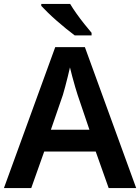

<svg xmlns="http://www.w3.org/2000/svg" viewBox="-20 -957 714 977"><path d="M533 0 467 -186H205L139 0H0L261 -717H412L673 0ZM375 -474Q371 -486 363 -513Q355 -540 347.5 -568.5Q340 -597 336 -614Q331 -592 324.5 -565.5Q318 -539 311.5 -515Q305 -491 300 -474L239 -297H435ZM337 -937Q350 -915 369.5 -887.5Q389 -860 409.5 -834.5Q430 -809 446 -790V-777H360Q341 -791 317 -810.5Q293 -830 268.5 -851.5Q244 -873 223.5 -893Q203 -913 190 -927V-937Z"/></svg>

Font: Noto Sans Syriac Eastern SemiBold
Style: Regular
Weight: 600
Designer: Patrick Giasson and the Monotype Design Team
Foundry: Monotype Imaging Inc.
Version: Version 3.001